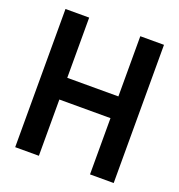

<svg xmlns="http://www.w3.org/2000/svg" viewBox="-127 -807 854 914"><g transform="rotate(20 299.5 -350.0)"><path d="M549 0H429V-285H170V0H50V-700H170V-395H429V-700H549Z"/></g></svg>

Font: Kulim Park
Style: Bold
Weight: 700
Designer: Noponies / Dale Sattler
Foundry: Noponies
Version: Version 1.000; ttfautohint (v1.8.3)